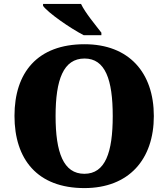

<svg xmlns="http://www.w3.org/2000/svg" viewBox="-20 -951 860 981"><path d="M408 -771H498V-784C469 -822 415 -886 394 -931H200V-921C225 -886 338 -807 408 -771ZM411 10C639 10 766 -137 766 -358C766 -580 639 -725 412 -725C171 -725 54 -580 54 -359C54 -137 171 10 411 10ZM411 -63C304 -63 264 -172 264 -358C264 -544 304 -652 412 -652C518 -652 556 -544 556 -358C556 -172 518 -63 411 -63Z"/></svg>

Font: Noto Serif Gurmukhi Black
Style: Regular
Weight: 900
Designer: Vaibhav Singh and the Monotype Design Team
Foundry: Monotype Imaging Inc.
Version: Version 2.004